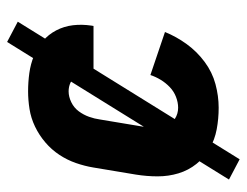

<svg xmlns="http://www.w3.org/2000/svg" viewBox="-97 -530 694 540"><g transform="rotate(-90 250.0 -260.0)"><path d="M217 8Q186 8 156.5 2.5Q127 -3 102 -17.5Q77 -32 59 -54.5Q41 -77 32.5 -105Q24 -133 24 -163.5Q24 -194 29 -225L49 -345Q53 -369 61.5 -393.5Q70 -418 84.5 -440Q99 -462 119.5 -479.5Q140 -497 164 -508.5Q188 -520 213.5 -524Q239 -528 263 -528Q289 -528 314.5 -524.5Q340 -521 363 -511.5Q386 -502 404.5 -486.5Q423 -471 434.5 -449Q446 -427 449 -402Q452 -377 448 -350Q448 -349 447.5 -347Q447 -345 447 -344H310Q310 -344 310 -345Q310 -346 310 -346Q312 -359 311 -371.5Q310 -384 304 -394Q298 -404 287 -409Q276 -414 263 -414Q248 -414 232.5 -406.5Q217 -399 207 -385.5Q197 -372 191.5 -356.5Q186 -341 184 -326L164 -206Q161 -189 161 -171.5Q161 -154 166.5 -139Q172 -124 186 -115Q200 -106 217 -106Q232 -106 247.5 -112Q263 -118 275 -129.5Q287 -141 295.5 -155Q304 -169 309 -184L430 -143Q417 -111 396 -82Q375 -53 346 -31.5Q317 -10 283.5 -1Q250 8 217 8ZM72 67 15 37 402 -587 459 -557Z"/></g></svg>

Font: Iosevka SS04 Heavy
Style: Italic
Weight: 900
Italic angle: -9°
Monospace: yes
Designer: Belleve Invis
Foundry: Belleve Invis
Version: Version 19.0.0; ttfautohint (v1.8.4)